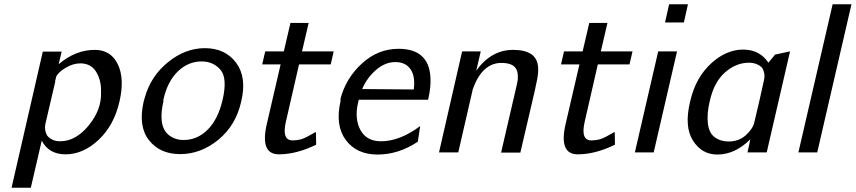

<svg xmlns="http://www.w3.org/2000/svg" viewBox="-20 -712 3998 897"><path d="M34 165 180 -471H268L254 -412Q333 -479 423 -479Q498 -479 530.5 -411.5Q563 -344 538 -237Q513 -127 441 -59Q369 9 286 9Q208 9 175 -55L124 165ZM242 -352Q242 -350 240.5 -344.5Q239 -339 238 -336V-333V-330L192 -133Q186 -105 200 -79Q222 -52 261 -52Q334 -52 394.5 -126Q455 -200 452 -280Q454 -336 429.5 -376Q405 -416 355 -416Q321 -416 285.5 -394.5Q250 -373 242 -352Z M651 -237Q654 -249 657 -258Q685 -357 765.5 -422Q846 -487 937 -487Q1032 -487 1083 -419Q1134 -351 1107 -238Q1082 -126 1000 -59Q918 8 822 8Q727 8 676 -57Q625 -122 651 -237ZM743 -245Q743 -244 743 -242.5Q743 -241 744 -240Q732 -192 735 -153Q739 -105 768 -81.5Q797 -58 838 -58Q902 -58 950.5 -106.5Q999 -155 1020 -246Q1043 -345 1011 -385Q977 -425 922 -425Q859 -425 810.5 -378Q762 -331 743 -245Z M1205 -411 1219 -472H1306L1337 -605H1422L1391 -472H1539L1525 -411H1377L1316 -145Q1295 -56 1347 -56Q1366 -56 1386 -61Q1399 -65 1415.5 -73.5Q1432 -82 1442.5 -88.5Q1453 -95 1456 -95Q1456 -86 1456.5 -66Q1457 -46 1457 -36Q1365 9 1283 9Q1193 9 1227 -135L1291 -411Z M1571 -240V-251Q1596 -347 1671 -415.5Q1746 -484 1842 -484Q1983 -484 1991 -351Q1994 -305 1980 -246H1656Q1655 -243 1652 -229Q1636 -155 1664.5 -103.5Q1693 -52 1760 -52Q1848 -52 1943 -123L1932 -50Q1842 10 1744 10Q1646 10 1595.5 -58Q1545 -126 1571 -240ZM1672 -296 1913 -294Q1921 -355 1898 -388.5Q1875 -422 1827 -422Q1779 -422 1736.5 -385Q1694 -348 1672 -296Z M2031 0 2139 -472H2226L2205 -382Q2275 -479 2377 -479Q2490 -479 2494 -396Q2495 -382 2493.5 -367.5Q2492 -353 2490 -343Q2488 -333 2484 -315Q2480 -297 2478 -286Q2450 -168 2411 1H2321L2394 -314Q2398 -333 2399 -339Q2401 -372 2393 -387Q2379 -418 2322 -418Q2233 -418 2189 -296L2121 0Z M2601 -411 2615 -472H2702L2733 -605H2818L2787 -472H2935L2921 -411H2773L2712 -145Q2691 -56 2743 -56Q2762 -56 2782 -61Q2795 -65 2811.5 -73.5Q2828 -82 2838.5 -88.5Q2849 -95 2852 -95Q2852 -86 2852.5 -66Q2853 -46 2853 -36Q2761 9 2679 9Q2589 9 2623 -135L2687 -411Z M2946 0 3055 -472H3143L3034 0ZM3087 -607 3106 -692H3194L3175 -607Z M3204 -237Q3230 -352 3306 -419Q3363 -470 3428 -479Q3450 -481 3461 -480Q3531 -477 3570 -419L3601 -457L3671 -472L3562 0H3472L3480 -35L3482 -45L3485 -61Q3414 10 3331 10Q3259 10 3217.5 -55Q3176 -120 3204 -237ZM3296 -240Q3282 -183 3287 -136Q3292 -91 3319 -71Q3346 -51 3384 -51Q3432 -51 3464.5 -80.5Q3497 -110 3504 -140Q3526 -231 3550 -341Q3556 -368 3541 -395Q3517 -419 3479 -419Q3419 -419 3367.5 -374Q3316 -329 3296 -240Z M3710 0 3870 -692H3958L3798 0Z"/></svg>

Font: Coval
Style: Book Italic
Weight: 350
Foundry: Context Ltd
Version: Version 001.000